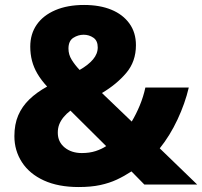

<svg xmlns="http://www.w3.org/2000/svg" viewBox="-20 -744 815 774"><path d="M319 -724Q382 -724 428.5 -705Q475 -686 501.5 -649.5Q528 -613 528 -562Q528 -496 489 -450Q450 -404 391 -369L511 -254Q529 -284 543.5 -319Q558 -354 566 -391H741Q726 -327 695.5 -262Q665 -197 624 -146L775 0H562L510 -53Q481 -34 451 -20Q421 -6 384 2Q347 10 297 10Q215 10 157 -16.5Q99 -43 68.5 -90Q38 -137 38 -195Q38 -243 53.5 -279Q69 -315 98.5 -343.5Q128 -372 170 -395Q146 -421 131 -446.5Q116 -472 109 -499Q102 -526 102 -556Q102 -607 128 -644.5Q154 -682 203 -703Q252 -724 319 -724ZM264 -298Q248 -286 236.5 -272Q225 -258 219 -243Q213 -228 213 -209Q213 -172 240.5 -149.5Q268 -127 310 -127Q341 -127 365.5 -135Q390 -143 408 -155ZM317 -604Q295 -604 275.5 -591.5Q256 -579 256 -548Q256 -524 269 -503Q282 -482 301 -462Q336 -482 355 -504.5Q374 -527 374 -553Q374 -580 356.5 -592Q339 -604 317 -604Z"/></svg>

Font: Noto Sans Cham ExtraBold
Style: Regular
Weight: 800
Version: Version 2.002